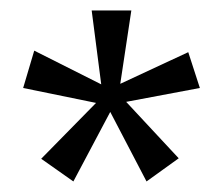

<svg xmlns="http://www.w3.org/2000/svg" viewBox="-20 -740 421 364"><path d="M219.2 -546.9 318.8 -439.9 257.8 -396 189 -527.8 119.1 -396 58.1 -439 162.1 -544.9 23.9 -573.2 44.9 -644 171.9 -580.1 153.8 -720.2H229L208 -581.1L336.9 -641.1L358.9 -573.2Z"/></svg>

Font: Sarala
Style: Regular
Weight: 400
Designer: Andres Torresi
Foundry: Huerta Tipografica
Version: Version 1.004;PS 001.003;hotconv 1.0.70;makeotf.lib2.5.58329